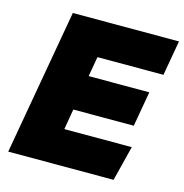

<svg xmlns="http://www.w3.org/2000/svg" viewBox="-105 -808 868 905"><g transform="rotate(15 329.0 -355.0)"><path d="M243 -171H572L529 0H15L140 -710H658L628 -539H306L289 -442H585L555 -271H260Z"/></g></svg>

Font: Livvic Black
Style: Italic
Weight: 900
Italic angle: -10°
Designer: Jacques Le Bailly, Baron von Fonthausen
Version: Version 1.001; ttfautohint (v1.8.2)